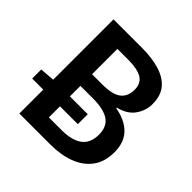

<svg xmlns="http://www.w3.org/2000/svg" viewBox="-172 -799 943 943"><g transform="rotate(45 300.0 -327.0)"><path d="M94 0V-654H293Q360 -654 412.5 -638.5Q465 -623 494.5 -588.5Q524 -554 524 -495Q524 -450 497 -411.5Q470 -373 412 -359V-355Q483 -342 521 -303Q559 -264 559 -196Q559 -129 526.5 -85.5Q494 -42 438 -21Q382 0 310 0ZM17 -166V-229L95 -235H334V-166ZM210 -89H298Q369 -89 406.5 -116.5Q444 -144 444 -203Q444 -259 407.5 -283.5Q371 -308 298 -308H210ZM210 -389H283Q351 -389 381.5 -412.5Q412 -436 412 -483Q412 -527 380.5 -546Q349 -565 285 -565H210Z"/></g></svg>

Font: Source Code Pro SemiBold
Style: Regular
Weight: 600
Monospace: yes
Designer: Paul D. Hunt, Teo Tuominen
Foundry: Adobe Systems Incorporated
Version: Version 1.018;hotconv 1.0.116;makeotfexe 2.5.65601